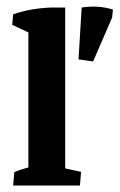

<svg xmlns="http://www.w3.org/2000/svg" viewBox="-20 -571 368 591"><path d="M20.5 0 23.9 -41Q41 -48.8 67.4 -55.7V-471.2L17.6 -494.6L20.5 -526.9Q72.8 -545.4 138.7 -547.9H180.7V-52.7L229.5 -42L226.1 0ZM266.6 -381.8 221.7 -388.2 231.4 -547.9Q283.2 -555.7 327.6 -541.5L325.2 -517.1Z"/></svg>

Font: Markazi Text
Style: Bold
Weight: 700
Designer: Borna Izadpanah (Arabic designer), Fiona Ross (Arabic design director) and Florian Runge (Latin designer)
Foundry: Borna Izadpanah and Florian Runge
Version: Version 1.001; ttfautohint (v1.8.3)